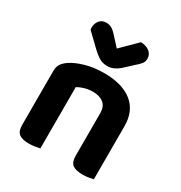

<svg xmlns="http://www.w3.org/2000/svg" viewBox="-171 -842 914 970"><g transform="rotate(30 286.0 -356.5)"><path d="M511 -310V-215H372V-306Q372 -345 349 -363.5Q326 -382 288 -382Q261 -382 239 -375.5Q217 -369 199 -359V-215H60V-373Q60 -398 70.5 -413.5Q81 -429 101 -443Q132 -464 181 -478Q230 -492 290 -492Q395 -492 453 -445.5Q511 -399 511 -310ZM60 -262H199V-1Q190 1 173 4Q156 7 136 7Q97 7 78.5 -7Q60 -21 60 -58ZM372 -262H511V-1Q502 1 485 4Q468 7 449 7Q409 7 390.5 -7Q372 -21 372 -58ZM238 -678 281 -631 371 -720Q403 -719 422 -703.5Q441 -688 441 -664Q441 -646 431 -633.5Q421 -621 401 -604L350 -557Q334 -544 317.5 -537Q301 -530 283 -530Q268 -530 255.5 -533.5Q243 -537 229.5 -546Q216 -555 196 -573L119 -647Q116 -663 120.5 -679Q125 -695 137.5 -706.5Q150 -718 171 -718Q188 -718 202 -710.5Q216 -703 238 -678Z"/></g></svg>

Font: BalooTamma2Bold
Style: Bold
Weight: 700
Designer: Divya Kowshik, Shuchita Grover and Ek Type
Foundry: Ek Type
Version: Version 1.700